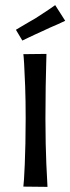

<svg xmlns="http://www.w3.org/2000/svg" viewBox="-20 -728 274 748"><path d="M165 0 71 -1Q72 -7 73.5 -29.5Q75 -52 76.5 -88Q78 -124 79 -169.5Q80 -215 80 -267Q80 -337 78 -392Q76 -447 74 -479.5Q72 -512 71 -517L161 -518Q161 -514 160 -480Q159 -446 158 -390.5Q157 -335 157 -266Q157 -215 158 -170Q159 -125 160.5 -89.5Q162 -54 163.5 -30.5Q165 -7 165 0ZM67 -570 42 -612Q53 -619 65.5 -626Q78 -633 91 -641Q104 -649 117 -656Q131 -665 144 -673.5Q157 -682 170.5 -691Q184 -700 195 -708L234 -647Q220 -640 205 -633.5Q190 -627 175 -620.5Q160 -614 146 -607Q132 -601 118.5 -594.5Q105 -588 92 -582Q79 -576 67 -570Z"/></svg>

Font: Truculenta Medium
Style: Regular
Weight: 500
Version: Version 1.002